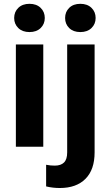

<svg xmlns="http://www.w3.org/2000/svg" viewBox="-20 -758 565 992"><path d="M203.6 -528.3V0H62V-528.3ZM53.2 -665Q53.2 -696.8 74.7 -717.5Q96.2 -738.3 132.3 -738.3Q168.5 -738.3 189.9 -717.5Q211.4 -696.8 211.4 -665Q211.4 -633.8 189.9 -613Q168.5 -592.3 132.3 -592.3Q96.2 -592.3 74.7 -613Q53.2 -633.8 53.2 -665ZM327.1 -528.3H468.8V29.3Q468.8 118.7 421.6 166Q374.5 213.4 289.1 213.4Q271 213.4 253.7 211.4Q236.3 209.5 218.3 205.1V93.3Q229.5 95.7 241 96.7Q252.4 97.7 263.2 97.7Q294.4 97.7 310.8 81.5Q327.1 65.4 327.1 29.3ZM316.4 -665Q316.4 -696.8 337.6 -717.5Q358.9 -738.3 395 -738.3Q431.2 -738.3 452.6 -717.5Q474.1 -696.8 474.1 -665Q474.1 -633.8 452.6 -613Q431.2 -592.3 395 -592.3Q358.9 -592.3 337.6 -613Q316.4 -633.8 316.4 -665Z"/></svg>

Font: RobotoDEMO
Style: Regular
Weight: 400
Designer: Christian Robertson
Foundry: Google
Version: Version 2.136